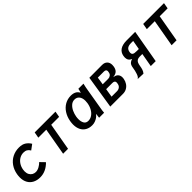

<svg xmlns="http://www.w3.org/2000/svg" viewBox="298 -1776 3003 3003"><g transform="rotate(-45 1800.0 -274.5)"><path d="M56 -216Q56 -247.5 62 -283.5Q76.5 -366.5 120 -428.5Q163.5 -490.5 229.8 -524.2Q296 -558 377 -558Q450 -558 494.2 -528.2Q538.5 -498.5 565.5 -452L480.5 -389Q461 -422 435.5 -437Q410 -452 371 -452Q325 -452 284.8 -429.2Q244.5 -406.5 216.8 -365Q189 -323.5 179.5 -269.5Q176 -250 176 -230Q176 -188.5 192.2 -159Q208.5 -129.5 235.5 -114.2Q262.5 -99 294 -99Q331.5 -99 371 -120.2Q410.5 -141.5 440.5 -172.5L514.5 -96Q411.5 9 285 9Q216.5 9 164.8 -17.5Q113 -44 84.5 -94.8Q56 -145.5 56 -216Z M877 -452H701L718.5 -550H1178.5L1161 -452H986L906.5 0H797.5Z M1230 -212.5Q1230 -243 1236.5 -283.5Q1251 -366.5 1291.8 -428.8Q1332.5 -491 1392.5 -524.5Q1452.5 -558 1523 -558Q1577.5 -558 1613.5 -537.8Q1649.5 -517.5 1664 -481.5L1669.5 -485L1684.5 -550H1797.5Q1789 -519.5 1783.5 -487.8Q1778 -456 1777 -451.5L1712 -66.5L1709.5 -52Q1704.5 -24 1704 0H1593.5Q1598.5 -43 1601.5 -63L1603 -75.5L1594 -67Q1581 -49 1556.2 -31.5Q1531.5 -14 1499.8 -3Q1468 8 1436 8Q1372 8 1325.5 -18.8Q1279 -45.5 1254.5 -95.2Q1230 -145 1230 -212.5ZM1625.5 -286.5Q1630 -314.5 1630 -338.5Q1630 -400.5 1602 -437.2Q1574 -474 1522 -474Q1474.5 -474 1439 -441.2Q1403.5 -408.5 1382.2 -361.2Q1361 -314 1353.5 -268.5Q1348.5 -240 1348.5 -212.5Q1348.5 -157.5 1370 -120.8Q1391.5 -84 1441 -84Q1486 -84 1524.5 -110Q1563 -136 1589.2 -182Q1615.5 -228 1625.5 -286.5Z M1927.5 -550 2209 -551Q2263 -551.5 2293.8 -521Q2324.5 -490.5 2324.5 -437.5Q2324.5 -420.5 2321.5 -402.5Q2313 -353 2286.2 -327Q2259.5 -301 2209.5 -294.5L2200 -290.5Q2249 -286 2274 -258.5Q2299 -231 2299 -187.5Q2299 -172.5 2296 -156.5Q2288 -112 2264.5 -76.5Q2241 -41 2204.5 -20.5Q2168 0 2122.5 0H1840.5ZM2173 -163 2176.5 -181Q2178 -189.5 2178 -196.5Q2178 -238 2124.5 -238H1987.5L1964.5 -95.5H2084Q2118 -95.5 2142.8 -114.2Q2167.5 -133 2173 -163ZM2201 -388.5 2204.5 -406.5Q2206 -414 2206 -420Q2206 -438.5 2193.5 -448.2Q2181 -458 2156.5 -458H2023L2003.5 -330H2124Q2152.5 -330 2174.2 -346.2Q2196 -362.5 2201 -388.5Z M2520 -177.5Q2524.5 -210 2534.2 -230.2Q2544 -250.5 2561.5 -263.2Q2579 -276 2608.5 -285Q2543.5 -311 2543.5 -380.5Q2543.5 -398.5 2547 -416.5Q2558.5 -482.5 2610.8 -516.8Q2663 -551 2755 -551H2942.5L2845.5 0H2736.5L2776.5 -227H2719.5Q2685 -227 2664.8 -214.5Q2644.5 -202 2634.5 -179.2Q2624.5 -156.5 2618.5 -120.5Q2613 -82 2602.8 -51.5Q2592.5 -21 2571 3.5L2446 -1.5Q2475 -12 2493.8 -66.8Q2512.5 -121.5 2520 -177.5ZM2793 -321 2820 -473H2771.5Q2720.5 -473 2692.8 -453.8Q2665 -434.5 2657.5 -392.5Q2655.5 -378.5 2655.5 -373Q2655.5 -350.5 2667.5 -339.2Q2679.5 -328 2699.8 -324.5Q2720 -321 2752.5 -321Z M3277 -452H3101L3118.5 -550H3578.5L3561 -452H3386L3306.5 0H3197.5Z"/></g></svg>

Font: JuliaMono BoldItalic
Style: Regular
Weight: 700
Italic angle: -9°
Monospace: yes
Designer: cormullion
Foundry: corm
Version: Version 0.049; ttfautohint (v1.8.4)